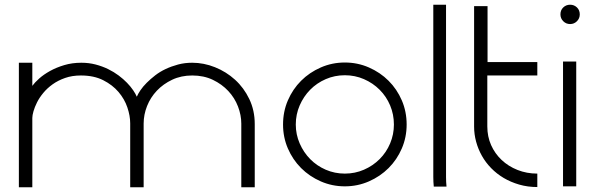

<svg xmlns="http://www.w3.org/2000/svg" viewBox="-20 -793 2517 814"><path d="M560 -383Q565 -395 575.5 -410.5Q586 -426 602 -442Q618 -458 638 -473.5Q658 -489 682.5 -500.5Q707 -512 735 -519.5Q763 -527 795 -527Q844 -527 891.5 -508Q939 -489 976.5 -455Q1014 -421 1037 -373Q1060 -325 1060 -267V1H1003V-269Q1003 -305 989 -341.5Q975 -378 948 -407Q921 -436 882.5 -454.5Q844 -473 795 -473Q748 -473 710 -455Q672 -437 645 -408.5Q618 -380 603.5 -343.5Q589 -307 589 -269V1H532V-270Q532 -302 520 -337.5Q508 -373 482.5 -403Q457 -433 417.5 -453Q378 -473 323 -473Q286 -473 256 -462.5Q226 -452 203 -435.5Q180 -419 163.5 -399Q147 -379 137 -359Q127 -339 122 -321.5Q117 -304 117 -293V1H60V-527H117V-429Q127 -443 146 -460Q165 -477 192 -492Q219 -507 252.5 -517Q286 -527 325 -527Q357 -527 385.5 -519.5Q414 -512 438.5 -500Q463 -488 483 -473Q503 -458 518.5 -442Q534 -426 544.5 -410.5Q555 -395 560 -383Z M1442 -528Q1496 -528 1544 -507Q1592 -486 1627.5 -450.5Q1663 -415 1683.5 -367.5Q1704 -320 1704 -265Q1704 -211 1683.5 -163.5Q1663 -116 1627.5 -80.5Q1592 -45 1544 -24Q1496 -3 1442 -3Q1388 -3 1340 -24Q1292 -45 1256.5 -80.5Q1221 -116 1200.5 -163.5Q1180 -211 1180 -265Q1180 -320 1200.5 -367.5Q1221 -415 1256.5 -450.5Q1292 -486 1340 -507Q1388 -528 1442 -528ZM1650 -265Q1650 -308 1634 -346Q1618 -384 1589.5 -412.5Q1561 -441 1523 -457.5Q1485 -474 1442 -474Q1399 -474 1361 -457.5Q1323 -441 1295 -412.5Q1267 -384 1250.5 -346Q1234 -308 1234 -265Q1234 -223 1250.5 -185Q1267 -147 1295 -118.5Q1323 -90 1361 -73.5Q1399 -57 1442 -57Q1485 -57 1523 -73.5Q1561 -90 1589.5 -118.5Q1618 -147 1634 -185Q1650 -223 1650 -265Z M1819 -2Q1817 -22 1817 -43V-773H1871V-42Q1871 -22 1873 -2Z M2047 -767V-530H2258V-473H2046V-257Q2046 -214 2062 -178Q2078 -142 2106.5 -115Q2135 -88 2174 -72.5Q2213 -57 2258 -57V0Q2217 0 2181 -10.5Q2145 -21 2115.5 -38.5Q2086 -56 2062.5 -80Q2039 -104 2023 -132.5Q2007 -161 1998.5 -192.5Q1990 -224 1990 -256V-767Z M2356 -732Q2356 -750 2368 -761.5Q2380 -773 2397 -773Q2414 -773 2426 -761.5Q2438 -750 2438 -732Q2438 -715 2426 -703Q2414 -691 2397 -691Q2380 -691 2368 -703Q2356 -715 2356 -732ZM2423 -532V-3H2367V-532Z"/></svg>

Font: LuenTai2017
Style: Regular
Weight: 400
Designer: LuenTai
Foundry: Microsoft Corpration
Version: Version 1.00 November 27, 2016, initial release